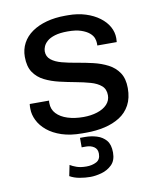

<svg xmlns="http://www.w3.org/2000/svg" viewBox="-82 -586 707 858"><g transform="rotate(-10 271.0 -156.5)"><path d="M256 10Q203 10 164 -3Q125 -16 99 -37.5Q73 -59 60 -85.5Q47 -112 47 -138Q47 -144 47 -148.5Q47 -153 48 -160H136Q135 -157 135 -154.5Q135 -152 135 -149Q135 -120 153.5 -100.5Q172 -81 203.5 -71Q235 -61 275 -61Q309 -61 337.5 -70Q366 -79 382.5 -96.5Q399 -114 399 -138Q399 -166 381 -181.5Q363 -197 333 -205.5Q303 -214 267.5 -220.5Q232 -227 195.5 -235.5Q159 -244 129 -259Q99 -274 81 -300.5Q63 -327 63 -371Q63 -405 78 -433Q93 -461 121 -480.5Q149 -500 187.5 -510.5Q226 -521 272 -521H285Q329 -521 365 -509.5Q401 -498 427 -478.5Q453 -459 466.5 -434.5Q480 -410 480 -383Q480 -378 479.5 -372.5Q479 -367 479 -365H391V-376Q391 -386 386.5 -398.5Q382 -411 368.5 -422.5Q355 -434 331.5 -442Q308 -450 271 -450Q236 -450 213 -443Q190 -436 177.5 -425Q165 -414 160 -402Q155 -390 155 -380Q155 -356 173 -341.5Q191 -327 221 -319Q251 -311 287.5 -305Q324 -299 360 -290.5Q396 -282 426 -266.5Q456 -251 474 -224Q492 -197 492 -154Q492 -109 475 -77.5Q458 -46 428 -27Q398 -8 359 1Q320 10 276 10ZM259 208Q235 208 210 203.5Q185 199 166 188L176 139Q187 146 205 152.5Q223 159 250 159Q275 159 294.5 149Q314 139 314 112Q314 91 299 81Q284 71 263 71H243V28H266Q294 28 319.5 36Q345 44 361 63Q377 82 377 118Q377 154 357 173.5Q337 193 309.5 200.5Q282 208 259 208Z"/></g></svg>

Font: Chivo Medium
Style: Regular
Weight: 400
Version: Version 2.002